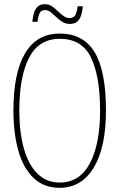

<svg xmlns="http://www.w3.org/2000/svg" viewBox="-20 -885 570 915"><path d="M264 10Q190 10 141 -36Q92 -82 68 -165Q44 -248 44 -359Q44 -537 99.5 -631Q155 -725 265 -725Q377 -725 431 -636Q485 -547 485 -358Q485 -183 427 -86.5Q369 10 264 10ZM264 -15Q360 -15 408.5 -107Q457 -199 457 -358Q457 -520 414 -610Q371 -700 265 -700Q165 -700 118.5 -610Q72 -520 72 -358Q72 -256 93.5 -178.5Q115 -101 158 -58Q201 -15 264 -15ZM313 -771Q293 -771 277 -781Q261 -791 247.5 -804Q234 -817 221.5 -827Q209 -837 195 -837Q175 -837 168 -820.5Q161 -804 159 -781H134Q136 -800 140.5 -819Q145 -838 157.5 -851.5Q170 -865 194 -865Q213 -865 227.5 -855Q242 -845 255.5 -832Q269 -819 282.5 -809Q296 -799 312 -799Q333 -799 340.5 -816Q348 -833 350 -855H375Q373 -836 368 -816.5Q363 -797 350.5 -784Q338 -771 313 -771Z"/></svg>

Font: Noto Serif Myanmar ExtraCondensed Thin
Style: Regular
Weight: 100
Width: 2
Designer: Ben Mitchell and the Monotype Design Team
Foundry: Monotype Imaging Inc.
Version: Version 2.106; ttfautohint (v1.8.4.7-5d5b)